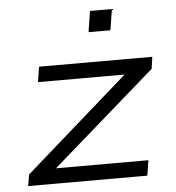

<svg xmlns="http://www.w3.org/2000/svg" viewBox="-51 -756 736 804"><g transform="rotate(-5 316.5 -354.0)"><path d="M35 0 43 -48 511 -459 507 -430H114L124 -494H600L593 -444L122 -33L127 -64H546L536 0ZM343 -620 357 -708H449L435 -620Z"/></g></svg>

Font: Nunito Sans 7pt Expanded Light
Style: Italic
Weight: 300
Width: 7
Italic angle: -9°
Designer: Vernon Adams
Foundry: Vernon Adams
Version: Version 3.101;gftools[0.9.27]